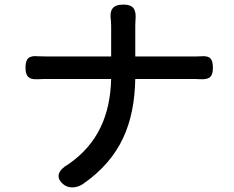

<svg xmlns="http://www.w3.org/2000/svg" viewBox="-20 -792 1020 836"><path d="M328 -448H464C460 -292 407 -166 278 -77C233 -52 218 -18 259 13C283 30 315 26 340 10C508 -106 565 -257 569 -448H811C825 -448 841 -448 856 -447C894 -446 907 -459 907 -497C907 -536 895 -550 856 -547C842 -546 827 -546 812 -546H569V-667C569 -677 569 -691 570 -705C574 -750 562 -772 517 -772C469 -772 456 -748 463 -701C464 -689 464 -677 464 -667V-546H326H190C175 -546 159 -547 145 -547C106 -551 91 -537 91 -498C91 -459 105 -445 144 -447C159 -448 175 -448 192 -448Z"/></svg>

Font: GenSenRounded2 TW M
Style: Regular
Weight: 500
Version: Version 2.100;PS 2.1;hotconv 16.6.51;makeotf.lib2.5.65220 DE